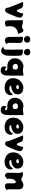

<svg xmlns="http://www.w3.org/2000/svg" viewBox="2524 -3361 977 6065"><g transform="rotate(90 3012.5 -328.5)"><path d="M403 -575Q462 -566 491.5 -547Q521 -528 530.5 -502.5Q540 -477 535.5 -446Q531 -415 520 -382Q512 -357 496.5 -319Q481 -281 464.5 -241Q448 -201 434 -169Q420 -137 415 -124Q396 -80 381.5 -54.5Q367 -29 352 -17Q337 -5 315 -2Q287 2 265 -8.5Q243 -19 231 -41Q230 -43 227 -61Q224 -79 221 -98.5Q218 -118 215 -124Q204 -155 186.5 -198.5Q169 -242 149.5 -292Q130 -342 110.5 -390Q91 -438 75 -477.5Q59 -517 49.5 -540.5Q40 -564 40 -564Q55 -566 82 -569Q109 -572 139.5 -570Q170 -568 197 -555Q224 -542 240 -513Q245 -503 253.5 -481.5Q262 -460 270 -442Q276 -430 282.5 -414Q289 -398 298 -386Q307 -374 319 -373Q335 -372 345.5 -386Q356 -400 362 -417.5Q368 -435 371 -443Q380 -466 388.5 -491.5Q397 -517 401.5 -539.5Q406 -562 403 -575Z M938 -579Q958 -584 975 -569Q992 -554 1005.5 -528.5Q1019 -503 1028 -476.5Q1037 -450 1042 -432Q1047 -414 1047 -414Q1047 -414 1023.5 -409.5Q1000 -405 965.5 -392.5Q931 -380 897 -355Q877 -340 859 -319Q841 -298 828 -265.5Q815 -233 809 -180Q806 -153 808 -124Q810 -95 810 -75Q811 -57 815.5 -49.5Q820 -42 823 -37Q810 -25 775.5 -10.5Q741 4 700 4Q660 4 641 -22Q622 -48 622 -94Q622 -105 621.5 -142.5Q621 -180 620.5 -233Q620 -286 619.5 -343Q619 -400 618.5 -449.5Q618 -499 617.5 -530Q617 -561 617 -561Q627 -563 651.5 -564Q676 -565 705 -562Q734 -559 759 -548Q771 -543 791.5 -538.5Q812 -534 831.5 -534Q851 -534 860 -540Q879 -554 898.5 -564Q918 -574 938 -579Z M1229 -595Q1195 -594 1168.5 -614Q1142 -634 1128.5 -663.5Q1115 -693 1118 -720Q1123 -761 1155 -778Q1187 -795 1222 -796Q1272 -798 1300 -770Q1328 -742 1328 -706Q1328 -682 1317.5 -657Q1307 -632 1285 -614.5Q1263 -597 1229 -595ZM1335 -101Q1336 -83 1346.5 -70.5Q1357 -58 1372 -47Q1365 -38 1354 -28Q1343 -18 1321.5 -9.5Q1300 -1 1260 4Q1247 5 1227 1.5Q1207 -2 1187.5 -18.5Q1168 -35 1156 -71.5Q1144 -108 1146 -172Q1147 -183 1146.5 -215Q1146 -247 1145.5 -291Q1145 -335 1144.5 -382Q1144 -429 1143.5 -469.5Q1143 -510 1142.5 -535.5Q1142 -561 1142 -561Q1151 -562 1172.5 -563.5Q1194 -565 1220 -563Q1246 -561 1270.5 -553.5Q1295 -546 1312.5 -530Q1330 -514 1333 -487Q1338 -449 1337 -385.5Q1336 -322 1334 -247.5Q1332 -173 1335 -101Z M1632 -595Q1599 -594 1573 -614Q1547 -634 1533.5 -663.5Q1520 -693 1523 -720Q1528 -761 1559.5 -778.5Q1591 -796 1625 -797Q1674 -798 1701 -770Q1728 -742 1728 -706Q1728 -682 1718 -657Q1708 -632 1686.5 -614.5Q1665 -597 1632 -595ZM1736 -487Q1739 -464 1740.5 -424Q1742 -384 1742.5 -335.5Q1743 -287 1742.5 -237.5Q1742 -188 1741 -145.5Q1740 -103 1738 -75Q1735 -30 1716.5 14.5Q1698 59 1669.5 89Q1641 119 1607 122Q1574 125 1541.5 114Q1509 103 1485 86.5Q1461 70 1452 57Q1499 51 1523.5 32.5Q1548 14 1549 -32Q1549 -41 1549 -74Q1549 -107 1549 -155Q1549 -203 1548.5 -258Q1548 -313 1547.5 -366.5Q1547 -420 1546.5 -464Q1546 -508 1545.5 -534.5Q1545 -561 1545 -561Q1554 -562 1575.5 -563.5Q1597 -565 1623 -563Q1649 -561 1673.5 -553.5Q1698 -546 1715.5 -530Q1733 -514 1736 -487Z M2367 -580Q2369 -534 2368.5 -491.5Q2368 -449 2368 -428Q2368 -417 2368.5 -376Q2369 -335 2369.5 -277Q2370 -219 2369 -157Q2368 -95 2364 -42Q2360 16 2339.5 60Q2319 104 2280 125Q2241 146 2180 137Q2134 130 2110.5 109Q2087 88 2080.5 60.5Q2074 33 2080.5 4.5Q2087 -24 2100 -46Q2109 -35 2124.5 -22.5Q2140 -10 2158.5 -3.5Q2177 3 2194 -1Q2205 -4 2211 -12.5Q2217 -21 2215 -33Q2213 -45 2186.5 -60.5Q2160 -76 2118 -74Q2102 -73 2093 -72Q2084 -71 2072 -71Q2003 -71 1945 -99Q1887 -127 1853 -185Q1819 -243 1823 -333Q1826 -391 1851 -437.5Q1876 -484 1915.5 -516.5Q1955 -549 1999.5 -565.5Q2044 -582 2086 -579Q2091 -579 2106 -576Q2121 -573 2136 -570.5Q2151 -568 2156 -567Q2191 -561 2234.5 -565.5Q2278 -570 2309 -576Q2329 -579 2348 -579.5Q2367 -580 2367 -580ZM2070 -405Q2030 -401 2010.5 -375Q1991 -349 2000 -310Q2004 -292 2019.5 -274.5Q2035 -257 2057 -247Q2079 -237 2101 -239Q2123 -241 2140 -246.5Q2157 -252 2167 -270Q2177 -288 2177 -327Q2177 -366 2161.5 -383.5Q2146 -401 2121.5 -404.5Q2097 -408 2070 -405Z M2954 -251Q2979 -234 2986.5 -202.5Q2994 -171 2984.5 -134Q2975 -97 2947 -63.5Q2919 -30 2871.5 -8Q2824 14 2757 15Q2701 16 2647.5 1Q2594 -14 2550.5 -45Q2507 -76 2480 -125Q2453 -174 2450 -242Q2449 -256 2450 -271Q2451 -286 2452 -302Q2452 -306 2452.5 -310Q2453 -314 2454 -318Q2464 -378 2495.5 -428Q2527 -478 2573 -513Q2619 -548 2671.5 -564.5Q2724 -581 2775 -576Q2854 -568 2897.5 -534Q2941 -500 2954.5 -450.5Q2968 -401 2955 -344Q2948 -316 2923.5 -288.5Q2899 -261 2863 -239.5Q2827 -218 2786.5 -206.5Q2746 -195 2708 -197Q2689 -198 2688 -185.5Q2687 -173 2699 -158.5Q2711 -144 2731 -139Q2778 -129 2819.5 -138.5Q2861 -148 2883 -165Q2901 -179 2921 -202.5Q2941 -226 2954 -251ZM2735 -352Q2758 -354 2775.5 -366.5Q2793 -379 2793 -393Q2794 -413 2783.5 -425.5Q2773 -438 2748 -437Q2720 -436 2694 -429Q2668 -422 2663 -400Q2660 -385 2672 -374Q2684 -363 2702 -357.5Q2720 -352 2735 -352Z M3614 -580Q3616 -534 3615.5 -491.5Q3615 -449 3615 -428Q3615 -417 3615.5 -376Q3616 -335 3616.5 -277Q3617 -219 3616 -157Q3615 -95 3611 -42Q3607 16 3586.5 60Q3566 104 3527 125Q3488 146 3427 137Q3381 130 3357.5 109Q3334 88 3327.5 60.5Q3321 33 3327.5 4.5Q3334 -24 3347 -46Q3356 -35 3371.5 -22.5Q3387 -10 3405.5 -3.5Q3424 3 3441 -1Q3452 -4 3458 -12.5Q3464 -21 3462 -33Q3460 -45 3433.5 -60.5Q3407 -76 3365 -74Q3349 -73 3340 -72Q3331 -71 3319 -71Q3250 -71 3192 -99Q3134 -127 3100 -185Q3066 -243 3070 -333Q3073 -391 3098 -437.5Q3123 -484 3162.5 -516.5Q3202 -549 3246.5 -565.5Q3291 -582 3333 -579Q3338 -579 3353 -576Q3368 -573 3383 -570.5Q3398 -568 3403 -567Q3438 -561 3481.5 -565.5Q3525 -570 3556 -576Q3576 -579 3595 -579.5Q3614 -580 3614 -580ZM3317 -405Q3277 -401 3257.5 -375Q3238 -349 3247 -310Q3251 -292 3266.5 -274.5Q3282 -257 3304 -247Q3326 -237 3348 -239Q3370 -241 3387 -246.5Q3404 -252 3414 -270Q3424 -288 3424 -327Q3424 -366 3408.5 -383.5Q3393 -401 3368.5 -404.5Q3344 -408 3317 -405Z M4201 -251Q4226 -234 4233.5 -202.5Q4241 -171 4231.5 -134Q4222 -97 4194 -63.5Q4166 -30 4118.5 -8Q4071 14 4004 15Q3948 16 3894.5 1Q3841 -14 3797.5 -45Q3754 -76 3727 -125Q3700 -174 3697 -242Q3696 -256 3697 -271Q3698 -286 3699 -302Q3699 -306 3699.5 -310Q3700 -314 3701 -318Q3711 -378 3742.5 -428Q3774 -478 3820 -513Q3866 -548 3918.5 -564.5Q3971 -581 4022 -576Q4101 -568 4144.5 -534Q4188 -500 4201.5 -450.5Q4215 -401 4202 -344Q4195 -316 4170.5 -288.5Q4146 -261 4110 -239.5Q4074 -218 4033.5 -206.5Q3993 -195 3955 -197Q3936 -198 3935 -185.5Q3934 -173 3946 -158.5Q3958 -144 3978 -139Q4025 -129 4066.5 -138.5Q4108 -148 4130 -165Q4148 -179 4168 -202.5Q4188 -226 4201 -251ZM3982 -352Q4005 -354 4022.5 -366.5Q4040 -379 4040 -393Q4041 -413 4030.5 -425.5Q4020 -438 3995 -437Q3967 -436 3941 -429Q3915 -422 3910 -400Q3907 -385 3919 -374Q3931 -363 3949 -357.5Q3967 -352 3982 -352Z M4620 -575Q4679 -566 4708.5 -547Q4738 -528 4747.5 -502.5Q4757 -477 4752.5 -446Q4748 -415 4737 -382Q4729 -357 4713.5 -319Q4698 -281 4681.5 -241Q4665 -201 4651 -169Q4637 -137 4632 -124Q4613 -80 4598.5 -54.5Q4584 -29 4569 -17Q4554 -5 4532 -2Q4504 2 4482 -8.5Q4460 -19 4448 -41Q4447 -43 4444 -61Q4441 -79 4438 -98.5Q4435 -118 4432 -124Q4421 -155 4403.5 -198.5Q4386 -242 4366.5 -292Q4347 -342 4327.5 -390Q4308 -438 4292 -477.5Q4276 -517 4266.5 -540.5Q4257 -564 4257 -564Q4272 -566 4299 -569Q4326 -572 4356.5 -570Q4387 -568 4414 -555Q4441 -542 4457 -513Q4462 -503 4470.5 -481.5Q4479 -460 4487 -442Q4493 -430 4499.5 -414Q4506 -398 4515 -386Q4524 -374 4536 -373Q4552 -372 4562.5 -386Q4573 -400 4579 -417.5Q4585 -435 4588 -443Q4597 -466 4605.5 -491.5Q4614 -517 4618.5 -539.5Q4623 -562 4620 -575Z M5298 -251Q5323 -234 5330.5 -202.5Q5338 -171 5328.5 -134Q5319 -97 5291 -63.5Q5263 -30 5215.5 -8Q5168 14 5101 15Q5045 16 4991.5 1Q4938 -14 4894.5 -45Q4851 -76 4824 -125Q4797 -174 4794 -242Q4793 -256 4794 -271Q4795 -286 4796 -302Q4796 -306 4796.5 -310Q4797 -314 4798 -318Q4808 -378 4839.5 -428Q4871 -478 4917 -513Q4963 -548 5015.5 -564.5Q5068 -581 5119 -576Q5198 -568 5241.5 -534Q5285 -500 5298.5 -450.5Q5312 -401 5299 -344Q5292 -316 5267.5 -288.5Q5243 -261 5207 -239.5Q5171 -218 5130.5 -206.5Q5090 -195 5052 -197Q5033 -198 5032 -185.5Q5031 -173 5043 -158.5Q5055 -144 5075 -139Q5122 -129 5163.5 -138.5Q5205 -148 5227 -165Q5245 -179 5265 -202.5Q5285 -226 5298 -251ZM5079 -352Q5102 -354 5119.5 -366.5Q5137 -379 5137 -393Q5138 -413 5127.5 -425.5Q5117 -438 5092 -437Q5064 -436 5038 -429Q5012 -422 5007 -400Q5004 -385 5016 -374Q5028 -363 5046 -357.5Q5064 -352 5079 -352Z M5959 -127Q5960 -83 5972.5 -65.5Q5985 -48 5985 -48Q5985 -48 5967.5 -35.5Q5950 -23 5921 -10Q5892 3 5856 3Q5803 3 5787 -26Q5771 -55 5770 -101Q5770 -109 5771 -136Q5772 -163 5772.5 -197.5Q5773 -232 5772 -261.5Q5771 -291 5768 -303Q5757 -343 5725 -338Q5700 -335 5678 -309.5Q5656 -284 5642 -249Q5628 -214 5628 -183Q5628 -167 5626.5 -151.5Q5625 -136 5624 -123Q5623 -114 5626.5 -101Q5630 -88 5640 -80Q5633 -68 5612.5 -49Q5592 -30 5568.5 -14.5Q5545 1 5528 3Q5512 4 5490.5 -7Q5469 -18 5453.5 -40Q5438 -62 5437 -93Q5437 -101 5437.5 -130Q5438 -159 5438.5 -200Q5439 -241 5439.5 -287Q5440 -333 5440 -376Q5440 -419 5440 -450Q5440 -477 5433.5 -502.5Q5427 -528 5420.5 -544.5Q5414 -561 5414 -561Q5423 -563 5445.5 -564Q5468 -565 5496 -563Q5524 -561 5551.5 -554Q5579 -547 5598 -532Q5618 -517 5638.5 -513.5Q5659 -510 5671 -517Q5706 -540 5742 -557Q5778 -574 5812 -578Q5829 -580 5852 -576.5Q5875 -573 5897.5 -561Q5920 -549 5936.5 -527Q5953 -505 5957 -471Q5964 -413 5961 -329.5Q5958 -246 5959 -127Z"/></g></svg>

Font: Potta One
Style: Regular
Weight: 400
Designer: 108,108go
Foundry: Font Zone 108
Version: Version 1.000